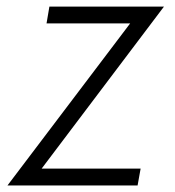

<svg xmlns="http://www.w3.org/2000/svg" viewBox="-20 -570 538 590"><path d="M483.9 -549.8 107.9 -51.8H412.1L402.8 0H2.9L379.9 -498H123L131.8 -549.8Z"/></svg>

Font: Stilu Light
Style: Italic
Weight: 300
Italic angle: -10°
Designer: Genilson Lima Santos
Foundry: Genilson Lima Santos
Version: Version 1.200;PS 001.200;hotconv 1.0.88;makeotf.lib2.5.64775